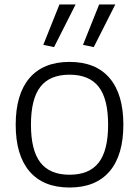

<svg xmlns="http://www.w3.org/2000/svg" viewBox="-20 -826 620 856"><path d="M173 -626 245 -806H317L221 -616ZM350 -626 422 -806H494L398 -616ZM290 10Q173 10 111.5 -62Q50 -134 50 -270Q50 -406 111.5 -478Q173 -550 290 -550Q407 -550 468.5 -478Q530 -406 530 -270Q530 -134 468.5 -62Q407 10 290 10ZM290 -47Q378 -47 420 -101Q462 -155 462 -270Q462 -385 420 -439Q378 -493 290 -493Q202 -493 160 -439Q118 -385 118 -270Q118 -156 160 -101.5Q202 -47 290 -47Z"/></svg>

Font: Encode Sans Normal
Style: Light
Weight: 300
Designer: Pablo Impallari, Andres Torresi
Foundry: Pablo Impallari, Andres Torresi
Version: Version 1.000; ttfautohint (v1.00) -l 8 -r 50 -G 200 -x 14 -